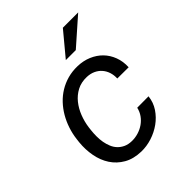

<svg xmlns="http://www.w3.org/2000/svg" viewBox="-205 -860 998 998"><g transform="rotate(-45 293.5 -361.0)"><path d="M260.3 -63Q284.2 -62.5 307.6 -69.6Q331.1 -76.7 350.3 -90.1Q369.6 -103.5 383.3 -122.8Q397 -142.1 402.3 -166L485.8 -166.5Q481.4 -126 459.5 -93Q437.5 -60.1 405.3 -36.9Q373 -13.7 334 -1.2Q294.9 11.2 256.3 10.3Q200.7 8.8 161.6 -13.7Q122.6 -36.1 98.6 -72.5Q74.7 -108.9 65.9 -155.8Q57.1 -202.6 62 -252.4L64.5 -273.4Q68.8 -309.1 80.1 -342.8Q91.3 -376.5 108.6 -406.2Q126 -436 149.2 -460.7Q172.4 -485.4 201.2 -502.9Q230 -520.5 263.7 -529.8Q297.4 -539.1 335.4 -538.1Q376.5 -537.1 411.1 -522.5Q445.8 -507.8 470.5 -482.7Q495.1 -457.5 508.3 -422.6Q521.5 -387.7 519.5 -346.2L436.5 -346.7Q437.5 -371.1 430.7 -392.1Q423.8 -413.1 409.9 -429Q396 -444.8 376 -454.1Q356 -463.4 330.6 -464.4Q290 -465.8 259 -449.5Q228 -433.1 206.1 -405.8Q184.1 -378.4 170.7 -343.8Q157.2 -309.1 152.3 -273.4L149.9 -252.9Q147.5 -231.9 147.5 -210Q147.5 -188 151.1 -167.2Q154.8 -146.5 162.6 -127.7Q170.4 -108.9 183.6 -95Q196.8 -81.1 215.6 -72.3Q234.4 -63.5 260.3 -63ZM422.9 -733.4H535.6L388.2 -603.5H314.9Z"/></g></svg>

Font: Roboto Mono
Style: Italic
Weight: 400
Designer: Google
Version: Version 2.000985; 2015; ttfautohint (v1.3)